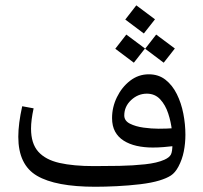

<svg xmlns="http://www.w3.org/2000/svg" viewBox="-20 -693 762 722"><path d="M636.2 -144Q615.7 -141.6 595.2 -139.9Q574.7 -138.2 554.7 -138.2Q522 -138.2 493.9 -144.5Q465.8 -150.9 445.1 -164.1Q424.3 -177.2 412.8 -198.2Q401.4 -219.2 401.4 -249Q401.4 -290 419.7 -327.6Q438 -365.2 469.2 -389.4Q500.5 -413.6 539.6 -413.6Q576.2 -413.6 602.3 -393.1Q628.4 -372.6 645 -339.1Q661.6 -305.7 669.4 -265.6Q677.2 -225.6 677.2 -186.5Q677.2 -153.8 671.1 -123.3Q665 -92.8 650.9 -66.4Q638.7 -43.5 622.6 -33Q606.4 -22.5 579.1 -14.2Q550.3 -5.4 507.3 -0.2Q464.4 4.9 419.2 7.1Q374 9.3 338.4 9.3Q189.5 9.3 119.1 -32Q48.8 -73.2 48.8 -178.7Q48.8 -203.6 52.5 -232.2Q56.2 -260.7 63.5 -293.5L106.4 -285.6Q96.7 -241.2 96.7 -209.5Q96.7 -153.3 123.8 -122.8Q150.9 -92.3 203.6 -80.3Q256.3 -68.4 333 -68.4Q377.9 -68.4 429.2 -69.3Q480.5 -70.3 525.6 -75.2Q570.8 -80.1 598.1 -92.3Q616.7 -100.6 622.6 -111.8Q628.4 -123 628.4 -150.9L626.5 -202.1Q623 -234.4 612.5 -266.4Q602.1 -298.3 582.3 -319.6Q562.5 -340.8 532.2 -340.8Q499 -340.8 473.1 -316.7Q447.3 -292.5 447.3 -258.8Q447.3 -238.8 468.5 -228Q489.7 -217.3 519.8 -213.1Q549.8 -209 576.2 -209Q591.8 -209 605.5 -209.5Q619.1 -210 632.8 -210.9ZM455 -563 525.2 -510.6 483.3 -457.2 413.5 -509.7ZM567.3 -563 637.5 -510.6 595.6 -457.2 525.8 -509.7ZM492.6 -672.9 562.8 -620.4 520.9 -567.1 451.1 -619.5Z"/></svg>

Font: Markazi Text
Style: Regular
Weight: 400
Designer: Borna Izadpanah (Arabic designer), Fiona Ross (Arabic design director) and Florian Runge (Latin designer)
Foundry: Borna Izadpanah and Florian Runge
Version: Version 1.000